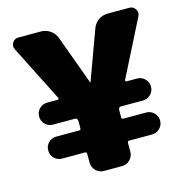

<svg xmlns="http://www.w3.org/2000/svg" viewBox="-108 -829 887 928"><g transform="rotate(-15 336.0 -365.0)"><path d="M622 -730Q641 -730 651.5 -713Q662 -696 653 -679L511 -398Q509 -396 511 -393Q513 -390 516 -390H569Q591 -390 607.5 -374Q624 -358 624 -335Q624 -312 607.5 -296Q591 -280 569 -280H457Q452 -280 449 -275Q446 -270 446 -264V-228Q446 -220 455 -220H569Q591 -220 607.5 -204Q624 -188 624 -165Q624 -142 607.5 -126Q591 -110 569 -110H455Q446 -110 446 -101V-57Q446 -34 429.5 -17Q413 0 390 0H298Q275 0 258.5 -17Q242 -34 242 -57V-101Q242 -110 233 -110H119Q96 -110 80 -126Q64 -142 64 -165Q64 -188 80 -204Q96 -220 119 -220H233Q242 -220 242 -228V-264Q242 -270 239 -275Q236 -280 231 -280H119Q96 -280 80 -296Q64 -312 64 -335Q64 -358 80 -374Q96 -390 119 -390H172Q175 -390 176.5 -393Q178 -396 177 -398L35 -679Q26 -696 36 -713Q46 -730 66 -730H179Q204 -730 225 -715.5Q246 -701 255 -677L345 -431Q345 -430 346 -430Q347 -430 347 -431L437 -677Q446 -701 466.5 -715.5Q487 -730 513 -730Z"/></g></svg>

Font: Rounded Mplus 1c Black
Style: Regular
Weight: 900
Version: Version 1.059.20150529